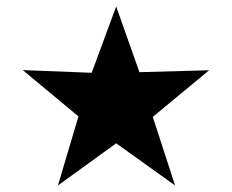

<svg xmlns="http://www.w3.org/2000/svg" viewBox="-20 -654 711 589"><path d="M621.6 -438.5 448.7 -295.4 517.1 -85 336.4 -214.4 157.7 -85 220.7 -296.9 49.8 -439 261.2 -430.7 336.4 -634.3 407.7 -432.6Z"/></svg>

Font: Scheherazade New
Style: Bold
Weight: 700
Designer: SIL International
Foundry: SIL International
Version: Version 4.000